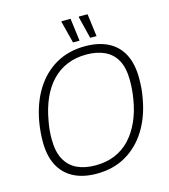

<svg xmlns="http://www.w3.org/2000/svg" viewBox="-126 -968 953 1080"><g transform="rotate(-15 350.0 -428.0)"><path d="M304 12Q225 12 169.5 -17Q114 -46 85 -102Q56 -158 56 -240Q56 -268 58.5 -297Q61 -326 66 -355Q85 -461 133 -537.5Q181 -614 254.5 -656Q328 -698 424 -698Q504 -698 559.5 -669Q615 -640 643.5 -584Q672 -528 672 -446Q672 -418 670 -389.5Q668 -361 662 -331Q644 -226 595.5 -149Q547 -72 473.5 -30Q400 12 304 12ZM309 -35Q372 -35 422.5 -56Q473 -77 510.5 -117Q548 -157 573.5 -213.5Q599 -270 610 -340Q613 -356 614.5 -369.5Q616 -383 617 -396Q618 -409 618.5 -421.5Q619 -434 619 -446Q619 -520 594.5 -564.5Q570 -609 525 -630Q480 -651 419 -651Q357 -651 306.5 -630Q256 -609 218 -569Q180 -529 155 -472.5Q130 -416 118 -346Q115 -331 113 -317Q111 -303 110 -290Q109 -277 108.5 -265Q108 -253 108 -241Q108 -168 133 -122.5Q158 -77 203 -56Q248 -35 309 -35ZM365 -736 332 -865 334 -868H386L403 -736ZM465 -736 433 -865 434 -868H485L502 -736Z"/></g></svg>

Font: Archivo SemiCondensed Thin
Style: Italic
Weight: 250
Width: 4
Italic angle: -10°
Designer: Hector Gatti
Foundry: Omnibus-Type
Version: Version 2.001